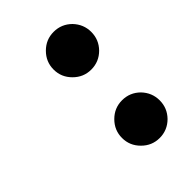

<svg xmlns="http://www.w3.org/2000/svg" viewBox="-114 -380 406 406"><g transform="rotate(-45 88.5 -177.5)"><path d="M177.3 -75.1Q177.3 -52 161.1 -35.4Q144.4 -18.7 121 -18.7Q97.9 -18.7 81.3 -35.4Q64.6 -52 64.6 -75.1Q64.6 -98.2 81.3 -114.9Q97.9 -131.5 121 -131.5Q144.4 -131.5 161.1 -114.9Q177.3 -97.9 177.3 -75.1ZM177.3 -279.7Q177.3 -256.6 161.1 -240Q144.4 -223.3 121 -223.3Q97.9 -223.3 81.3 -240Q64.6 -256.6 64.6 -279.7Q64.6 -302.8 81.3 -319.5Q97.9 -336.1 121 -336.1Q144.4 -336.1 161.1 -319.5Q177.3 -302.5 177.3 -279.7Z"/></g></svg>

Font: DimaKhabar
Style: Bold
Weight: 700
Width: 6
Designer: R.Balvardi
Foundry: Dima Software Group
Version: Version 1.00;November 30, 2018;FontCreator 11.5.0.2427 64-bi